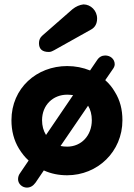

<svg xmlns="http://www.w3.org/2000/svg" viewBox="-20 -780 608 872"><path d="M173 -619C162 -610 157 -598 157 -584C157 -557 172 -544 202 -544C213 -544 219 -549 226 -552L394 -646C412 -656 421 -673 421 -696C421 -732 392 -760 359 -760C342 -758 325 -751 309 -738ZM285 16C423 16 536 -91 536 -234C536 -283 525 -325 502 -362C490 -383 475 -401 458 -416L491 -464C498 -473 501 -481 501 -488C501 -512 481 -528 458 -528C443 -528 430 -521 421 -507L389 -460C357 -473 322 -480 285 -480C147 -480 32 -380 32 -234C32 -186 43 -143 66 -105C79 -84 93 -66 110 -51L70 8C65 15 62 24 62 34C62 55 81 72 102 72C117 72 130 65 141 50L179 -6C212 9 247 16 285 16ZM189 -167C177 -186 171 -209 171 -234C171 -303 221 -350 285 -350C294 -350 303 -349 312 -348ZM285 -114C274 -114 264 -115 255 -117L380 -300C391 -282 397 -260 397 -234C397 -165 350 -114 285 -114Z"/></svg>

Font: Dongle
Style: Bold
Weight: 700
Designer: Yanghee Ryu
Foundry: Yanghee Ryu
Version: Version 2.000